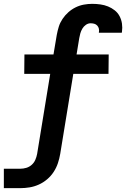

<svg xmlns="http://www.w3.org/2000/svg" viewBox="-31 -763 656 998"><path d="M-11 215V114H75Q90 114 105.5 109.5Q121 105 133.5 94Q146 83 152.5 68Q159 53 162 37L230 -379H95L96 -480H247L264 -581Q268 -603 274.5 -624Q281 -645 294 -664.5Q307 -684 324.5 -699.5Q342 -715 362.5 -725Q383 -735 405 -739Q427 -743 448 -743Q470 -743 491 -740Q512 -737 530.5 -729.5Q549 -722 565 -709.5Q581 -697 590.5 -679Q600 -661 603 -640Q606 -619 603 -598L602 -593H483V-595Q485 -604 483 -613.5Q481 -623 474.5 -630Q468 -637 459 -639.5Q450 -642 440 -642Q427 -642 415.5 -634Q404 -626 397 -614Q390 -602 386.5 -589.5Q383 -577 381 -565L367 -480H534L533 -379H350L282 37Q278 61 270 85Q262 109 248 130.5Q234 152 214 169Q194 186 170.5 196.5Q147 207 122.5 211Q98 215 74 215Z"/></svg>

Font: Iosevka Extended Oblique
Style: Bold
Weight: 700
Width: 7
Italic angle: -9°
Monospace: yes
Designer: Belleve Invis
Foundry: Belleve Invis
Version: Version 32.5.0; ttfautohint (v1.8.4)